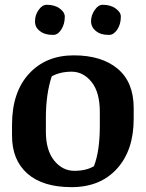

<svg xmlns="http://www.w3.org/2000/svg" viewBox="-20 -772 610 803"><path d="M397.5 -303.7Q397.5 -385.7 363.3 -428.7Q329.1 -471.7 280.3 -472.2Q231 -472.2 196.3 -452.6Q171.9 -378.4 171.9 -279.3V-221.2Q171.9 -143.6 206.5 -100.6Q241.2 -57.6 291 -57.6Q340.8 -57.6 373 -77.1Q397.5 -140.6 397.5 -245.6ZM30.3 -204.6V-250Q30.3 -386.2 101.1 -463.4Q171.9 -540.5 288.6 -540.5Q405.3 -540.5 472.2 -484.4Q539.1 -428.2 539.1 -320.3V-274.4Q539.1 -143.6 469.2 -66.4Q399.4 10.7 279.3 10.7Q159.2 10.7 94.7 -45.9Q30.3 -102.5 30.3 -204.6ZM409.2 -752Q442.9 -752 463.9 -736.3Q485.4 -720.7 485.4 -702.6Q485.4 -670.4 470.2 -647.9Q455.1 -626 436 -626Q417.5 -626 404.3 -629.9Q391.6 -633.8 381.8 -641.6Q361.3 -657.7 360.8 -682.6Q360.8 -708 376 -730Q391.1 -752 409.2 -752ZM141.6 -730.5Q156.7 -752 175.3 -752Q209 -752 230 -736.3Q251 -720.7 251 -702.6Q251 -670.9 236.3 -648.4Q221.7 -626 202.6 -626Q184.1 -626 170.9 -629.9Q157.2 -633.8 147.5 -641.6Q126 -657.2 126.5 -682.6Q126 -708.5 141.6 -730.5Z"/></svg>

Font: NoticiaText-Bold
Style: Bold
Weight: 700
Designer: JM Sole
Foundry: JM Sole
Version: Version 1.003